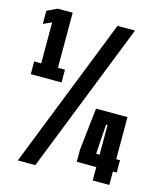

<svg xmlns="http://www.w3.org/2000/svg" viewBox="-104 -755 697 831"><g transform="rotate(15 244.5 -339.5)"><path d="M12 -375V-432H43.5V-615.5L6 -598.5V-657.5L51.5 -679H118.5V-432H150V-375ZM54.5 0 320.5 -674H399L133 0ZM390 0V-60H302.5V-114.5L323.5 -304H464.5V-115.5H481.5V-60H464.5V0ZM374.5 -115.5H390V-249H383.5Z"/></g></svg>

Font: Anybody UltraCondensed ExtraBold
Style: Regular
Weight: 800
Width: 1
Designer: Tyler Finck
Foundry: Etcetera Type Company
Version: Version 1.010; ttfautohint (v1.8.3) -l 8 -r 50 -G 200 -x 14 